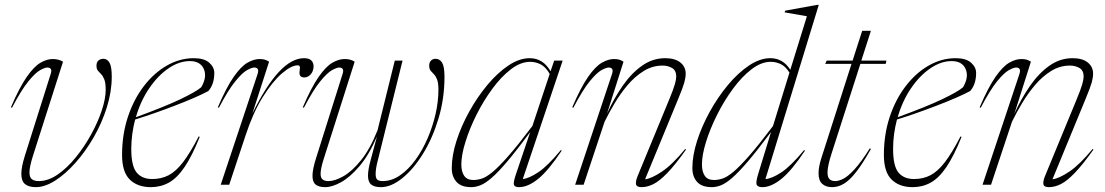

<svg xmlns="http://www.w3.org/2000/svg" viewBox="-20 -762 4558 792"><path d="M441 -446Q441 -384 420.8 -319.5Q400.5 -255 366.8 -196.2Q333 -137.5 291.5 -90.8Q250 -44 207.5 -17Q165 10 127.5 10Q99 10 83.5 -2.5Q68 -15 68 -45Q68 -73 83 -121L188.5 -455Q194 -471 189.8 -477.2Q185.5 -483.5 175.5 -483.5Q165.5 -483.5 145.8 -472.8Q126 -462 97 -426.5Q68 -391 29.5 -317.5L25 -319.5Q60.5 -402 90.5 -445Q120.5 -488 147 -503.2Q173.5 -518.5 197 -518.5Q222 -518.5 240 -507.5L116.5 -121Q101.5 -74.5 101.5 -50.5Q101.5 -31 111.2 -23Q121 -15 140 -15Q178.5 -15 217.8 -42Q257 -69 292.5 -112.8Q328 -156.5 356 -207.5Q384 -258.5 400 -307Q416 -355.5 416 -391Q416 -420 410.2 -434.5Q404.5 -449 397 -456.2Q389.5 -463.5 383.8 -470.5Q378 -477.5 378 -491Q378 -505.5 386.2 -512.5Q394.5 -519.5 406.5 -519.5Q422.5 -519.5 431.8 -503.2Q441 -487 441 -446Z M804 -197.5Q772 -118 741.2 -72.8Q710.5 -27.5 676.8 -8.8Q643 10 602 10Q547.5 10 515.5 -21.2Q483.5 -52.5 483.5 -123Q483.5 -207 507.5 -279.5Q531.5 -352 573.2 -406.5Q615 -461 668.2 -491.5Q721.5 -522 779.5 -522Q822 -522 843 -503.5Q864 -485 864 -461Q864 -414.5 839.5 -386.5Q816.5 -374 780.8 -358.5Q745 -343 702.8 -326.8Q660.5 -310.5 617.8 -295.5Q575 -280.5 537.5 -269Q530 -240.5 525.8 -210Q521.5 -179.5 521.5 -147.5Q521.5 -77.5 543.5 -50.5Q565.5 -23.5 608 -23.5Q645.5 -23.5 675.8 -39.2Q706 -55 735.2 -93.2Q764.5 -131.5 799.5 -199ZM763 -510Q719 -510 675.2 -480.2Q631.5 -450.5 595.8 -398.2Q560 -346 540.5 -278.5Q658.5 -321.5 723 -352.2Q787.5 -383 810 -402Q835 -444.5 820.8 -477.2Q806.5 -510 763 -510Z M1042 -455Q1047.5 -471 1043.2 -477.2Q1039 -483.5 1029 -483.5Q1019 -483.5 999.2 -472.8Q979.5 -462 950.5 -426.5Q921.5 -391 883 -317.5L878.5 -319.5Q914 -402 944 -445Q974 -488 1000.5 -503.2Q1027 -518.5 1050.5 -518.5Q1064 -518.5 1072.8 -515.8Q1081.5 -513 1090 -507.5L1021 -293.5Q1132.5 -522 1234 -522Q1254.5 -522 1264 -512.8Q1273.5 -503.5 1273.5 -489Q1273.5 -469 1262 -455.8Q1250.5 -442.5 1235 -442.5Q1211.5 -442.5 1216 -470Q1218.5 -483.5 1216.2 -488Q1214 -492.5 1208.5 -492.5Q1181.5 -492.5 1142.5 -458.8Q1103.5 -425 1063.5 -360.8Q1023.5 -296.5 993.5 -205L925.5 0H890.5Z M1608.5 -512H1640.5L1538.5 -100.5Q1533.5 -82 1531.5 -68.2Q1529.5 -54.5 1529.5 -44.5Q1529.5 -26 1537 -20.5Q1544.5 -15 1558 -15Q1596 -15 1630.2 -38.8Q1664.5 -62.5 1693.5 -102.2Q1722.5 -142 1743.8 -191.2Q1765 -240.5 1776.8 -292.2Q1788.5 -344 1788.5 -391Q1788.5 -420 1782.8 -434.5Q1777 -449 1769.5 -456.2Q1762 -463.5 1756.2 -470.5Q1750.5 -477.5 1750.5 -491Q1750.5 -505 1758 -512.2Q1765.5 -519.5 1776.5 -519.5Q1794 -519.5 1803.8 -503.2Q1813.5 -487 1813.5 -446Q1813.5 -355 1788.8 -273Q1764 -191 1724.5 -127.2Q1685 -63.5 1639.2 -26.8Q1593.5 10 1551 10Q1524.5 10 1511.2 -0.8Q1498 -11.5 1498 -37.5Q1498 -62.5 1509 -102L1535 -199Q1502 -122.5 1463 -76.8Q1424 -31 1387 -10.5Q1350 10 1321.5 10Q1295.5 10 1282.2 -0.5Q1269 -11 1269 -37Q1269 -63.5 1284 -110.5L1392.5 -455Q1398 -471 1393.8 -477.2Q1389.5 -483.5 1379.5 -483.5Q1369.5 -483.5 1349.8 -472.8Q1330 -462 1301 -426.5Q1272 -391 1233.5 -317.5L1229 -319.5Q1264.5 -402 1294.5 -445Q1324.5 -488 1351 -503.2Q1377.5 -518.5 1401 -518.5Q1414.5 -518.5 1424.5 -515.8Q1434.5 -513 1443 -507.5L1315 -105.5Q1302.5 -66 1302.5 -45Q1302.5 -28 1311 -21.5Q1319.5 -15 1335 -15Q1361 -15 1396.5 -35Q1432 -55 1469.2 -101Q1506.5 -147 1537.5 -225Z M2107.5 -41 2167 -217Q2111.5 -142 2073.2 -96.8Q2035 -51.5 2008.2 -28.5Q1981.5 -5.5 1961.8 2.2Q1942 10 1924 10Q1882 10 1862.8 -12Q1843.5 -34 1843.5 -68.5Q1843.5 -120 1863 -181Q1882.5 -242 1915.8 -302Q1949 -362 1990.8 -412Q2032.5 -462 2077.5 -492Q2122.5 -522 2165 -522Q2220.5 -522 2251 -468L2266 -512H2301L2136.5 -23.5Q2162.5 -26 2201.2 -52Q2240 -78 2293.5 -143L2297 -140.5Q2241.5 -57.5 2199.5 -23.8Q2157.5 10 2121 10Q2104 10 2100.2 1Q2096.5 -8 2107.5 -41ZM1883 -83.5Q1883 -54 1894.8 -36.8Q1906.5 -19.5 1932.5 -19.5Q1949.5 -19.5 1968 -25.5Q1986.5 -31.5 2012.2 -52.8Q2038 -74 2077.5 -119Q2117 -164 2176 -242L2247.5 -457Q2231 -486 2210.2 -496.5Q2189.5 -507 2166.5 -507Q2127.5 -507 2087.2 -476Q2047 -445 2010.5 -395.2Q1974 -345.5 1945.2 -288Q1916.5 -230.5 1899.8 -176.2Q1883 -122 1883 -83.5Z M2345 -317.5 2340.5 -319.5Q2376 -402 2406 -445Q2436 -488 2462.5 -503.2Q2489 -518.5 2512.5 -518.5Q2526 -518.5 2534.8 -515.8Q2543.5 -513 2552 -507.5L2484 -293.5Q2513 -357 2549 -408.8Q2585 -460.5 2628.8 -491.2Q2672.5 -522 2724 -522Q2764.5 -522 2786.5 -504.2Q2808.5 -486.5 2808.5 -458.5Q2808.5 -442.5 2803 -422.2Q2797.5 -402 2779 -357.5L2641 -22.5Q2667.5 -25.5 2710.2 -54Q2753 -82.5 2806.5 -147.5L2810 -145Q2765.5 -82.5 2733 -48.8Q2700.5 -15 2675.2 -2.5Q2650 10 2626.5 10Q2605.5 10 2603.5 -2.5Q2601.5 -15 2610.5 -36.5L2739 -348Q2757.5 -392.5 2763.5 -413.5Q2769.5 -434.5 2769.5 -446Q2769.5 -471.5 2752.2 -481.5Q2735 -491.5 2713 -491.5Q2671.5 -491.5 2635.5 -469.2Q2599.5 -447 2569.5 -411.8Q2539.5 -376.5 2515.5 -336.2Q2491.5 -296 2474 -260L2387.5 0H2352.5L2504 -455Q2509.5 -471 2505.2 -477.2Q2501 -483.5 2491 -483.5Q2481 -483.5 2461.2 -472.8Q2441.5 -462 2412.5 -426.5Q2383.5 -391 2345 -317.5Z M3300.5 -140.5Q3245 -57.5 3203 -23.8Q3161 10 3124.5 10Q3107.5 10 3102 1.2Q3096.5 -7.5 3106.5 -41L3160.5 -217.5Q3104.5 -142.5 3066 -97.2Q3027.5 -52 3000.8 -28.8Q2974 -5.5 2954.2 2.2Q2934.5 10 2916.5 10Q2874.5 10 2855.2 -12Q2836 -34 2836 -68.5Q2836 -120 2855.5 -181Q2875 -242 2908.2 -302Q2941.5 -362 2983.2 -412Q3025 -462 3070 -492Q3115 -522 3157.5 -522Q3210 -522 3240 -474L3308.5 -695L3216.5 -711L3219 -718L3351 -742H3357.5L3137.5 -23.5Q3163.5 -25 3202.8 -50.8Q3242 -76.5 3297 -143ZM2875.5 -83.5Q2875.5 -54 2887.2 -36.8Q2899 -19.5 2925 -19.5Q2942 -19.5 2960.5 -25.5Q2979 -31.5 3004.8 -52.8Q3030.5 -74 3070 -119Q3109.5 -164 3168.5 -242L3236.5 -462.5Q3220.5 -488 3200.8 -497.5Q3181 -507 3159 -507Q3120 -507 3079.8 -476Q3039.5 -445 3003 -395.2Q2966.5 -345.5 2937.8 -288Q2909 -230.5 2892.2 -176.2Q2875.5 -122 2875.5 -83.5Z M3410.5 -129.5Q3393.5 -77 3393.5 -50.5Q3393.5 -31 3401.8 -23Q3410 -15 3425.5 -15Q3439.5 -15 3458.5 -24.5Q3477.5 -34 3504.2 -62.8Q3531 -91.5 3568 -150L3572.5 -147.5Q3538 -86 3511 -51.8Q3484 -17.5 3460.5 -3.8Q3437 10 3412.5 10Q3387 10 3371.8 -3.5Q3356.5 -17 3356.5 -47.5Q3356.5 -73.5 3368 -109.5L3492.5 -498.5H3384L3390 -512H3497L3536.5 -635H3572.5L3533 -512H3636.5L3633.5 -498.5H3529Z M3946.5 -197.5Q3914.5 -118 3883.8 -72.8Q3853 -27.5 3819.2 -8.8Q3785.5 10 3744.5 10Q3690 10 3658 -21.2Q3626 -52.5 3626 -123Q3626 -207 3650 -279.5Q3674 -352 3715.8 -406.5Q3757.5 -461 3810.8 -491.5Q3864 -522 3922 -522Q3964.5 -522 3985.5 -503.5Q4006.5 -485 4006.5 -461Q4006.5 -414.5 3982 -386.5Q3959 -374 3923.2 -358.5Q3887.5 -343 3845.2 -326.8Q3803 -310.5 3760.2 -295.5Q3717.5 -280.5 3680 -269Q3672.5 -240.5 3668.2 -210Q3664 -179.5 3664 -147.5Q3664 -77.5 3686 -50.5Q3708 -23.5 3750.5 -23.5Q3788 -23.5 3818.2 -39.2Q3848.5 -55 3877.8 -93.2Q3907 -131.5 3942 -199ZM3905.5 -510Q3861.5 -510 3817.8 -480.2Q3774 -450.5 3738.2 -398.2Q3702.5 -346 3683 -278.5Q3801 -321.5 3865.5 -352.2Q3930 -383 3952.5 -402Q3977.5 -444.5 3963.2 -477.2Q3949 -510 3905.5 -510Z M4025.5 -317.5 4021 -319.5Q4056.5 -402 4086.5 -445Q4116.5 -488 4143 -503.2Q4169.5 -518.5 4193 -518.5Q4206.5 -518.5 4215.2 -515.8Q4224 -513 4232.5 -507.5L4164.5 -293.5Q4193.5 -357 4229.5 -408.8Q4265.5 -460.5 4309.2 -491.2Q4353 -522 4404.5 -522Q4445 -522 4467 -504.2Q4489 -486.5 4489 -458.5Q4489 -442.5 4483.5 -422.2Q4478 -402 4459.5 -357.5L4321.5 -22.5Q4348 -25.5 4390.8 -54Q4433.5 -82.5 4487 -147.5L4490.5 -145Q4446 -82.5 4413.5 -48.8Q4381 -15 4355.8 -2.5Q4330.5 10 4307 10Q4286 10 4284 -2.5Q4282 -15 4291 -36.5L4419.5 -348Q4438 -392.5 4444 -413.5Q4450 -434.5 4450 -446Q4450 -471.5 4432.8 -481.5Q4415.5 -491.5 4393.5 -491.5Q4352 -491.5 4316 -469.2Q4280 -447 4250 -411.8Q4220 -376.5 4196 -336.2Q4172 -296 4154.5 -260L4068 0H4033L4184.5 -455Q4190 -471 4185.8 -477.2Q4181.5 -483.5 4171.5 -483.5Q4161.5 -483.5 4141.8 -472.8Q4122 -462 4093 -426.5Q4064 -391 4025.5 -317.5Z"/></svg>

Font: Newsreader 72pt ExtraLight
Style: Italic
Weight: 275
Italic angle: -17°
Designer: Hugues Gentile
Foundry: Production Type
Version: Version 1.003; ttfautohint (v1.8.3)